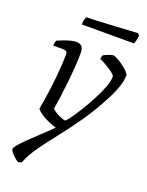

<svg xmlns="http://www.w3.org/2000/svg" viewBox="-158 -732 772 1010"><g transform="rotate(20 228.0 -227.0)"><path d="M74 200Q62 193 50 182Q38 171 30 160.5Q22 150 22 146Q22 136 38 117.5Q54 99 80 73.5Q106 48 137 19.5Q168 -9 198 -39Q180 -44 157 -53.5Q134 -63 114 -76Q94 -89 83 -103Q88 -130 93 -162Q98 -194 102.5 -228Q107 -262 110 -296Q113 -330 115 -361Q117 -392 117 -418Q117 -432 111 -436Q105 -440 93 -440H38Q38 -444 38.5 -449.5Q39 -455 40.5 -461Q42 -467 44 -470Q62 -478 80 -484.5Q98 -491 115 -495.5Q132 -500 146 -500Q167 -500 177 -488.5Q187 -477 187 -454Q187 -419 184 -375Q181 -331 176 -285.5Q171 -240 165.5 -199Q160 -158 155 -130Q160 -123 175.5 -113.5Q191 -104 207 -97.5Q223 -91 231 -91Q235 -91 252 -114Q269 -137 292 -173.5Q315 -210 337 -251.5Q359 -293 373.5 -330.5Q388 -368 388 -393Q388 -399 376.5 -409Q365 -419 348.5 -429.5Q332 -440 317 -448Q302 -456 295 -458Q295 -464 296 -470Q297 -476 299 -480Q305 -484 315.5 -488.5Q326 -493 336.5 -496.5Q347 -500 352 -500Q361 -500 377.5 -491Q394 -482 411.5 -469Q429 -456 441 -443.5Q453 -431 453 -424Q453 -398 442 -363.5Q431 -329 411 -290Q366 -202 318 -133Q270 -64 225.5 -8Q181 48 146 97Q111 146 92 194ZM141 -596Q141 -614 144.5 -625Q148 -636 152 -640Q181 -640 221.5 -642Q262 -644 304.5 -646.5Q347 -649 381.5 -651Q416 -653 434 -654L444 -645Q443 -629 439.5 -615.5Q436 -602 433 -596Z"/></g></svg>

Font: Texturina 12pt Thin
Style: Italic
Weight: 250
Italic angle: -11°
Designer: Guillermo Torres Carreño
Foundry: Omnibus-Type
Version: Version 1.002